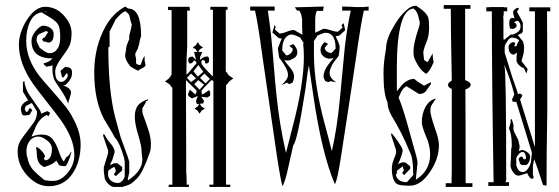

<svg xmlns="http://www.w3.org/2000/svg" viewBox="-20 -742 2217 762"><path d="M152 -640Q167 -640 180 -631Q193 -622 193 -607Q193 -573 171 -573Q168 -573 161 -577L155 -576L147 -584L151 -591L158 -594L171 -615L163 -619Q151 -614 136 -607Q125 -601 125 -582Q125 -577 137 -553Q139 -552 147.5 -545Q156 -538 163 -534.5Q170 -531 178 -531Q198 -531 211 -553Q219 -569 219 -594Q219 -630 211 -644Q203 -658 178 -673L145 -693Q116 -689 100 -657Q84 -625 84 -580Q84 -506 140 -436Q152 -421 187.5 -381Q223 -341 243 -315.5Q263 -290 281.5 -249Q300 -208 300 -170Q300 -99 266.5 -51Q233 -3 173 -3Q125 -3 85 -49Q50 -89 50 -142Q50 -166 62 -185Q68 -195 88.5 -221.5Q109 -248 115 -257Q127 -275 127 -299L108 -331L105 -333L82 -321L78 -309L84 -297L93 -302L92 -305L99 -314L108 -305L98 -287Q85 -283 79 -284H73L67 -289Q63 -303 63 -310Q63 -321 72.5 -331Q82 -341 92 -343L71 -378V-417L77 -420Q77 -408 83 -392.5Q89 -377 95 -368Q101 -359 115 -339Q129 -319 133 -313Q143 -299 143 -291L168 -301L179 -294L172 -280L166 -286Q132 -270 117 -227L105 -200H106Q127 -208 146 -208Q174 -208 188.5 -190Q203 -172 213 -142.5Q223 -113 232 -102H234L242 -117Q256 -125 262 -141L263 -136Q251 -95 241 -83H231L223 -84L215 -86L203 -105Q194 -91 156 -79Q126 -90 126 -133Q126 -144 123 -155L126 -159Q148 -146 159 -123L154 -112L159 -106Q186 -106 186 -153Q186 -170 166.5 -185Q147 -200 132 -200Q111 -200 98 -183Q85 -166 85 -144Q85 -134 85.5 -129.5Q86 -125 86.5 -123.5Q87 -122 88.5 -118Q90 -114 91 -108V-107Q93 -98 97.5 -89Q102 -80 106 -74.5Q110 -69 118 -61Q126 -53 130 -49.5Q134 -46 144 -37.5Q154 -29 157 -27L171 -25Q176 -24 191 -24Q223 -24 250 -58Q275 -89 275 -127Q275 -192 218 -270Q205 -288 167.5 -335.5Q130 -383 112 -408Q55 -490 55 -564Q55 -610 84 -659Q119 -715 159 -715Q202 -715 233 -681Q264 -647 264 -612Q264 -580 256.5 -563Q249 -546 231 -522L224 -512Q217 -502 212.5 -495Q208 -488 203.5 -477.5Q199 -467 199 -459Q199 -417 224 -417Q232 -417 240.5 -426Q249 -435 249 -444L246 -453L231 -434L226 -436L220 -461L238 -476Q253 -476 259.5 -471Q266 -466 266 -452Q266 -428 239 -404L234 -405L231 -404Q233 -403 240 -399.5Q247 -396 250.5 -393.5Q254 -391 258 -386Q262 -381 262 -376Q262 -369 256.5 -353Q251 -337 251 -331Q244 -347 237 -360Q230 -373 218 -390.5Q206 -408 203 -413Q188 -434 188 -469Q188 -478 189 -483H188L178 -479L176 -480L165 -477L155 -485L153 -491Q173 -494 189 -510Q105 -510 105 -580Q105 -599 122 -619.5Q139 -640 152 -640ZM165 -696H158V-695H165Z M478 -697Q470 -697 452 -679Q434 -661 434 -654L415 -617V-557Q415 -556 413 -556H412L410 -552Q410 -382 437 -277L458 -200L487 -120L493 -100V-57L487 -31L488 -26Q545 -64 545 -109Q545 -115 543.5 -124.5Q542 -134 542 -141Q542 -162 528.5 -206.5Q515 -251 515 -278Q515 -308 527.5 -323.5Q540 -339 567 -348Q567 -341 562 -341Q557 -341 559 -336L545 -312V-298L546 -292Q570 -225 573 -213Q579 -188 579 -171Q579 -149 575 -138Q546 -55 523 -33L512 -23Q512 -22 504 -16Q495 -8 464 0H430Q419 -2 407 -15Q395 -28 395 -39L392 -61V-78L409 -134V-145L389 -204Q390 -205 390 -207Q390 -209 391 -210Q395 -208 396.5 -205.5Q398 -203 400 -198.5Q402 -194 405 -190Q407 -186 416 -176Q425 -166 430 -156.5Q435 -147 435 -138L426 -108L416 -87L433 -94H446L465 -79V-68Q465 -64 454 -56Q452 -54 447 -49.5Q442 -45 441 -44Q433 -44 433 -52L440 -63L435 -79Q430 -79 419.5 -72Q409 -65 409 -61V-46Q413 -21 442 -16H452Q460 -18 467.5 -27Q475 -36 475 -44V-101L472 -117Q454 -178 436 -196Q434 -198 425 -216Q422 -221 392 -271Q354 -345 354 -454Q354 -558 400 -639Q429 -690 477 -716L489 -708Q540 -708 540 -599L534 -579V-574L527 -549L517 -530V-522L520 -509V-493Q520 -486 534 -484Q536 -483 538 -485.5Q540 -488 542 -495Q549 -516 554 -519V-501L558 -484Q556 -478 550.5 -474.5Q545 -471 538 -468Q531 -465 528 -463L531 -462L533 -460Q527 -461 513 -469Q499 -477 496 -480Q477 -505 477 -518V-527L479 -537Q481 -551 481 -552Q481 -557 486 -570L493 -587V-601L500 -628L503 -644L498 -660L495 -674Q492 -689 482 -693Q482 -697 478 -697Z M767 -484 748 -459 765 -438 787 -457ZM791 -450 774 -433 796 -411 813 -429ZM767 -424 751 -408 772 -386 790 -406ZM738 -450 722 -433 738 -416 758 -431ZM790 -341Q788 -338 787.5 -335Q787 -332 786 -331.5Q785 -331 781 -331L773 -330L780 -319L793 -311L780 -303L772 -291L764 -303L752 -311L764 -319L771 -330L765 -329Q762 -327 760 -333Q758 -339 758 -342L765 -361L744 -352Q739 -352 732.5 -357.5Q726 -363 726 -367L733 -386L756 -367L760 -377V-383L718 -424Q718 -329 718.5 -245.5Q719 -162 719 -115Q719 -68 719 -62Q721 -37 721 -9H730V0H649L650 -9H664V-393L652 -408L635 -419L651 -431L661 -446V-702H647V-715H732L734 -700H723V-559Q720 -510 720 -478V-446H721Q723 -446 760 -491L758 -498L750 -502Q743 -490 735 -490Q727 -490 727 -504Q727 -517 741 -517H742L744 -518L758 -504L750 -537L753 -536H763L757 -546L745 -554L757 -562L765 -575L773 -562L786 -554L773 -546L767 -536H783L774 -515V-505L790 -516L802 -518Q810 -518 810 -504Q810 -490 799 -490Q794 -490 794 -492Q794 -497 793 -500L786 -504Q779 -504 779 -493Q779 -484 816 -447L824 -439Q825 -440 825 -446V-703H815V-715H883V-703H876V-457L877 -458L889 -442L906 -431L890 -419Q889 -417 886 -414L879 -405Q879 -407 877 -405V-9H894V0H811V-9H827V-421L819 -424Q780 -385 780 -381Q780 -367 784 -367L811 -385Q811 -379 812 -379L814 -378V-362L803 -355L779 -358Z M1290 -509Q1274 -509 1263 -519Q1252 -529 1252 -544Q1252 -559 1268 -575L1282 -568L1269 -553V-551Q1269 -544 1277 -538Q1285 -532 1293 -532H1296L1312 -549Q1312 -612 1272 -612Q1264 -612 1240 -601L1226 -579Q1225 -578 1226 -576V-525Q1226 -408 1269 -249Q1283 -198 1297 -142Q1318 -232 1330 -361L1349 -560Q1359 -640 1372 -700H1338V-716Q1351 -716 1363.5 -715.5Q1376 -715 1382.5 -714.5Q1389 -714 1391 -714H1414Q1418 -713 1443 -716V-700H1424Q1412 -648 1392 -506Q1368 -343 1341 -170Q1320 -25 1309 -11Q1257 -132 1223 -366L1206 -482Q1203 -468 1201 -455.5Q1199 -443 1197 -424Q1195 -405 1192 -387Q1160 -181 1144 -166Q1139 -146 1132 -113Q1125 -80 1118.5 -53Q1112 -26 1102 -3Q1096 -12 1079 -123L1021 -522Q1003 -655 992 -700H973V-716H1070V-700H1043Q1051 -646 1056 -599Q1061 -552 1066.5 -483Q1072 -414 1077 -367Q1089 -247 1115 -135L1142 -241Q1186 -409 1186 -517Q1186 -544 1183 -570L1185 -569L1186 -570L1171 -593Q1147 -605 1137 -605Q1127 -605 1119 -598Q1100 -583 1100 -542L1116 -522Q1127 -523 1134.5 -531Q1142 -539 1142 -549L1128 -560L1144 -567Q1160 -551 1160 -534Q1160 -518 1145 -510Q1131 -502 1123 -502Q1112 -502 1108 -503Q1114 -494 1131 -474Q1147 -455 1147 -440Q1147 -426 1141 -414L1128 -408L1119 -414L1097 -404Q1123 -427 1123 -444Q1123 -451 1120.5 -459Q1118 -467 1113.5 -475Q1109 -483 1105.5 -488.5Q1102 -494 1096 -502.5Q1090 -511 1088 -513Q1083 -545 1083 -551L1098 -589L1086 -591L1061 -613L1070 -643L1074 -635L1071 -625L1089 -609Q1101 -609 1118 -616Q1135 -623 1147 -623L1180 -604L1179 -645V-666L1175 -686L1168 -700H1159L1150 -713L1265 -716L1262 -699H1238Q1231 -689 1231 -662V-612L1264 -628Q1275 -628 1292 -622Q1309 -616 1321 -616L1340 -633L1335 -642L1344 -650L1350 -622L1327 -601L1312 -598Q1326 -569 1327 -563Q1329 -555 1327 -540L1324 -520Q1322 -517 1313.5 -506.5Q1305 -496 1301 -489.5Q1297 -483 1292.5 -472Q1288 -461 1288 -452Q1288 -433 1314 -415L1292 -420L1284 -416L1271 -420L1266 -430L1264 -438Q1264 -461 1284 -487L1304 -512Z M1555 -380Q1557 -382 1567.5 -395Q1578 -408 1583 -412.5Q1588 -417 1599.5 -423Q1611 -429 1624 -429Q1637 -417 1663 -402L1690 -416V-408L1671 -381Q1662 -369 1643 -369L1593 -400Q1588 -397 1584 -393.5Q1580 -390 1576.5 -384.5Q1573 -379 1571.5 -376Q1570 -373 1566.5 -365Q1563 -357 1562 -355Q1580 -312 1603 -227L1632 -123Q1637 -105 1637 -95Q1637 -90 1634 -65.5Q1631 -41 1631 -34V-29Q1687 -65 1687 -128Q1687 -166 1671 -200Q1654 -242 1654 -255Q1654 -291 1669 -318Q1684 -345 1710 -351L1695 -328Q1688 -318 1688 -302Q1688 -287 1705 -236Q1722 -191 1722 -166Q1722 -111 1685.5 -58Q1649 -5 1607 -5Q1568 -5 1556 -11.5Q1544 -18 1538 -43Q1535 -57 1535 -72Q1535 -92 1545 -115Q1554 -135 1552 -143Q1551 -146 1551 -149L1532 -207L1534 -214Q1536 -212 1545.5 -199.5Q1555 -187 1560.5 -179Q1566 -171 1572 -160.5Q1578 -150 1578 -145Q1578 -140 1575 -130L1570 -115Q1565 -100 1559 -90Q1572 -98 1582 -98Q1584 -98 1586 -97.5Q1588 -97 1589 -97L1608 -82V-72L1584 -47L1576 -55L1583 -66L1578 -82L1555 -64V-54L1551 -49Q1557 -19 1595 -19L1620 -47V-52Q1620 -116 1605 -142Q1577 -212 1535 -281Q1518 -310 1518 -336Q1502 -368 1502 -450Q1502 -495 1512 -548Q1512 -570 1522 -596Q1529 -616 1552 -653Q1569 -680 1591 -700Q1611 -719 1629 -719H1632Q1655 -704 1663 -696Q1676 -683 1679.5 -672Q1683 -661 1683 -633Q1683 -597 1671 -571Q1660 -544 1660 -533L1663 -504L1677 -495L1697 -530Q1697 -511 1701 -495Q1684 -455 1672 -451L1676 -447Q1647 -459 1625 -510Q1621 -518 1621 -538Q1621 -569 1640 -626Q1646 -641 1646 -655Q1644 -659 1642 -669Q1640 -679 1639 -682Q1632 -701 1625 -704L1623 -708Q1589 -708 1572 -648Q1555 -586 1555 -477Z M1827 -387Q1828 -262 1828 -15H1855V0H1749V-15H1772L1773 -72V-389Q1758 -395 1758 -405Q1758 -414 1773 -422Q1769 -626 1769 -707H1741V-722H1847V-707H1826V-424Q1848 -416 1848 -406Q1848 -394 1827 -387Z M2054 -139Q2047 -139 2039 -130.5Q2031 -122 2029 -114V-85Q2037 -59 2054 -59Q2066 -59 2075 -72Q2084 -85 2087 -98L2091 -136L2029 -338H2015L2012 -347L2021 -367Q2008 -421 1982 -484V-478Q1989 -465 1989 -27L1987 -23Q1987 -20 1986 -19H2000V-4H1918V-19H1939Q1932 -421 1932 -697H1910V-713L1933 -714H1980V-713H1993V-697H1979V-683L1977 -675L1978 -667V-587L1981 -584L2007 -605H2014Q2046 -614 2046 -637Q2046 -654 2033 -660Q2031 -659 2028.5 -658Q2026 -657 2024 -656Q2022 -655 2021 -652Q2027 -651 2029.5 -644Q2032 -637 2026 -632Q2018 -627 2017 -627L2004 -629Q2001 -642 2001 -651Q2001 -671 2014 -671Q2016 -671 2022 -669L2017 -687V-698Q2017 -700 2024 -705.5Q2031 -711 2034 -711Q2039 -711 2039 -707Q2039 -704 2035 -700.5Q2031 -697 2032 -695L2055 -653V-620Q2055 -615 2052 -612Q2049 -609 2042.5 -606.5Q2036 -604 2035 -603L2056 -577Q2060 -564 2060 -553Q2060 -544 2059 -537Q2058 -530 2057 -525.5Q2056 -521 2053.5 -513.5Q2051 -506 2050 -499L2074 -468L2070 -451Q2068 -452 2063.5 -462.5Q2059 -473 2057 -473Q2049 -474 2039.5 -484Q2030 -494 2030 -501V-518L2032 -533L2019 -525Q2005 -526 2000 -541L1998 -556Q1999 -564 2005.5 -569.5Q2012 -575 2021 -575L2025 -567L2021 -561Q2021 -557 2028 -559Q2033 -561 2032 -566L2040 -581Q2036 -590 2013 -593H2012Q2003 -593 1993 -578Q1983 -563 1983 -556V-533L2014 -433L2030 -388L2036 -368L2043 -371Q2053 -367 2053 -362L2044 -347L2103 -158V-697H2081V-713H2164V-697H2151Q2152 -584 2152 -356V-299Q2149 -132 2149 -5L2135 -8L2113 -75L2100 -110L2095 -85V-50L2098 -37Q2097 -33 2092 -33Q2088 -33 2086 -34Q2084 -35 2081 -40L2078 -44Q2073 -51 2073 -55L2044 -46Q2042 -45 2037 -45Q2025 -45 2015.5 -60Q2006 -75 2006 -85Q2006 -90 2007 -102Q2008 -114 2008 -123Q2008 -156 2011 -159V-170Q2011 -208 2000 -233L2007 -257L2006 -266L2011 -270L2018 -246V-239Q2018 -236 2017 -235L2019 -222L2037 -186L2042 -164V-155L2039 -143L2053 -147Q2064 -145 2074 -137Q2084 -129 2084 -120Q2084 -108 2078.5 -97.5Q2073 -87 2066 -87H2053Q2052 -87 2050 -88Q2041 -92 2043 -97L2039 -107V-114L2045 -119L2051 -121L2056 -116Q2056 -113 2057 -112Q2058 -112 2060 -110Q2065 -107 2068 -116Q2065 -139 2054 -139Z"/></svg>

Font: Bukvitsa
Style: Regular
Weight: 500
Foundry: Ponomar Technologies, Inc.
Version: Version 1.1